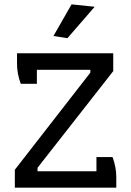

<svg xmlns="http://www.w3.org/2000/svg" viewBox="-20 -860 601 880"><path d="M225 -695 308 -840 414 -829 289 -685ZM48 -82 394 -527V-540H149V-476H75Q58 -523 58 -567V-616H499V-534L152 -91V-75H422V-140H496Q513 -93 513 -49V0H48Z"/></svg>

Font: Athiti Medium
Style: Regular
Weight: 500
Designer: CadsonDemak Team
Foundry: CadsonDemak
Version: Version 1.032